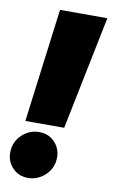

<svg xmlns="http://www.w3.org/2000/svg" viewBox="-85 -773 486 827"><g transform="rotate(10 158.0 -359.5)"><path d="M44.9 -230.5 108.9 -727.5H315.9L214.8 -230.5ZM98.6 9.3Q52.7 9.3 25.4 -24.4Q-2 -58.1 5.9 -105Q12.2 -142.6 43 -168.2Q73.7 -193.8 112.3 -193.8Q158.2 -193.8 185.5 -160.2Q212.9 -126.5 205.1 -79.6Q198.7 -42.5 168 -16.6Q137.2 9.3 98.6 9.3Z"/></g></svg>

Font: Inter Display Black
Style: Italic
Weight: 900
Italic angle: -9.39999°
Designer: Rasmus Andersson
Foundry: rsms
Version: Version 4.000;git-a52131595